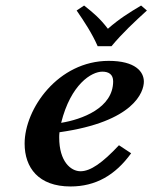

<svg xmlns="http://www.w3.org/2000/svg" viewBox="-20 -664 551 694"><path d="M383 -497C422 -544 467 -586 511 -626L490 -644C445 -617 411 -596 370 -560C341 -598 318 -617 284 -644L257 -626C284 -587 313 -543 333 -497ZM500 -369C500 -405 469 -444 373 -444C190 -444 69 -271 69 -145C69 -58 119 10 235 10C326 10 397 -31 454 -110L410 -139C350 -75 307 -45 271 -45C236 -45 194 -80 194 -167C194 -171 194 -178 195 -186C465 -224 500 -332 500 -369ZM389 -370C389 -273 275 -232 201 -220C236 -360 311 -405 350 -405C373 -405 389 -395 389 -370Z"/></svg>

Font: Linux Libertine O
Style: Bold Italic
Weight: 700
Italic angle: -11.5°
Designer: Philipp H. Poll
Foundry: Philipp H. Poll
Version: Version 4.1.0